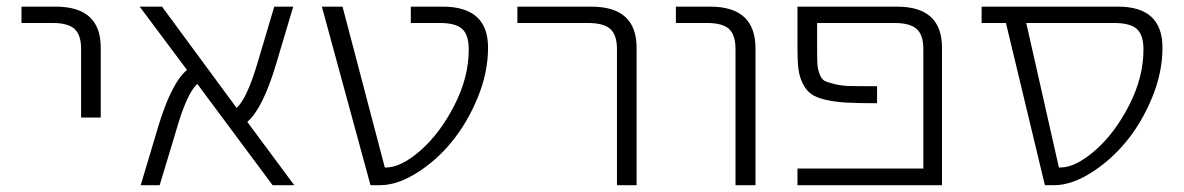

<svg xmlns="http://www.w3.org/2000/svg" viewBox="-20 -542 3472 563"><path d="M43 -474.6V-522.5H143.6Q275.4 -522.5 275.4 -402.3V-197.3H217.8V-398.4Q217.8 -439.5 198.7 -457Q179.7 -474.6 133.8 -474.6Z M842.8 1H779.3L558.6 -295.9Q528.3 -269.5 497.1 -161.1L448.2 1H392.6L443.4 -168.9Q482.4 -298.8 528.3 -336.9L389.6 -522.5H455.1L673.8 -225.6Q704.1 -252 736.3 -361.3L784.2 -522.5H839.8L789.1 -352.5Q750 -222.7 705.1 -184.6Z M1111.3 -50.8Q1156.2 -50.8 1213.4 -101.1Q1270.5 -151.4 1312.5 -233.4Q1354.5 -315.4 1354.5 -396.5Q1354.5 -439.5 1335.4 -457Q1316.4 -474.6 1269.5 -474.6H1184.6V-522.5H1278.3Q1411.1 -522.5 1411.1 -402.3Q1411.1 -329.1 1380.4 -254.9Q1349.6 -180.7 1304.2 -125.5Q1258.8 -70.3 1201.7 -34.7Q1144.5 1 1094.7 1H1066.4L923.8 -522.5H984.4L1108.4 -50.8Z M1497.1 -474.6V-522.5H1713.9Q1846.7 -522.5 1846.7 -402.3V1H1789.1V-398.4Q1789.1 -439.5 1769.5 -457Q1750 -474.6 1704.1 -474.6Z M1961.9 -474.6V-522.5H2062.5Q2194.3 -522.5 2195.3 -402.3V1H2136.7V-398.4Q2136.7 -439.5 2117.7 -457Q2098.6 -474.6 2052.7 -474.6Z M2610.4 -522.5Q2742.2 -522.5 2742.2 -402.3V1H2318.4V-47.9H2687.5V-398.4Q2687.5 -439.5 2668 -457Q2648.4 -474.6 2602.5 -474.6H2376V-398.4Q2376 -367.2 2377 -352.5Q2377.9 -337.9 2383.8 -323.7Q2389.6 -309.6 2397.5 -305.2Q2405.3 -300.8 2427.2 -295.4Q2449.2 -290 2475.1 -289.6Q2501 -289.1 2551.8 -289.1V-239.3Q2495.1 -239.3 2461.4 -241.2Q2427.7 -243.2 2400.4 -249.5Q2373 -255.9 2358.4 -266.6Q2343.8 -277.3 2334 -296.9Q2324.2 -316.4 2321.3 -339.4Q2318.4 -362.3 2318.4 -398.4V-522.5Z M2989.3 -474.6 3085 -50.8H3088.9Q3133.8 -50.8 3191.4 -101.1Q3249 -151.4 3291 -233.4Q3333 -315.4 3333 -396.5Q3333 -439.5 3313.5 -457Q3293.9 -474.6 3247.1 -474.6ZM3388.7 -402.3Q3388.7 -329.1 3357.9 -254.9Q3327.1 -180.7 3281.2 -125.5Q3235.4 -70.3 3178.2 -34.7Q3121.1 1 3071.3 1H3043.9L2929.7 -474.6H2858.4V-522.5H3256.8Q3388.7 -523.4 3388.7 -402.3Z"/></svg>

Font: Gen Shin Gothic Light
Style: Regular
Weight: 200
Designer: [Source Han Sans]
Ryoko NISHIZUKA  (kana & ideographs); Paul D. Hunt (Latin, Greek & Cyrillic); Wenlong ZHANG  (bopomofo
Version: Version 1.002.20150607